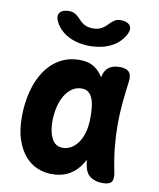

<svg xmlns="http://www.w3.org/2000/svg" viewBox="-88 -854 775 933"><g transform="rotate(10 300.0 -387.5)"><path d="M230 10Q194 10 160 -4Q126 -18 99.5 -48Q73 -78 56.5 -125Q40 -172 40 -238Q40 -305 55 -364Q70 -423 99 -466.5Q128 -510 171 -535Q214 -560 270 -560Q317 -560 347 -538Q370 -521 386 -495Q391 -527 412 -544Q432 -560 467 -560Q501 -560 514 -544Q527 -528 522 -494Q515 -441 510 -389Q505 -337 505 -283.5Q505 -230 510.5 -173.5Q516 -117 529 -54Q536 -20 526 -5Q516 10 482 10Q447 10 423.5 -5.5Q400 -21 393 -54Q389 -71 387 -88Q382 -79 378 -72Q354 -32 317.5 -11Q281 10 230 10ZM262 -125Q281 -125 300 -135Q319 -145 334.5 -165.5Q350 -186 359.5 -218Q369 -250 369 -295Q369 -324 366 -348Q363 -372 355.5 -389Q348 -406 335.5 -415.5Q323 -425 304 -425Q276 -425 255 -410Q234 -395 219.5 -370Q205 -345 197.5 -312Q190 -279 190 -242Q190 -191 207.5 -158Q225 -125 262 -125ZM131 -729Q120 -754 133 -769.5Q146 -785 177 -785Q187 -785 194.5 -783Q202 -781 208 -777Q222 -769 232.5 -756.5Q243 -744 260 -733Q278 -722 305 -722Q332 -722 350 -733Q366 -743 376.5 -755Q387 -767 399 -775Q406 -780 413.5 -782.5Q421 -785 432 -785Q463 -785 476.5 -769.5Q490 -754 479 -729Q466 -700 439 -677Q388 -636 305 -635Q222 -636 171 -677Q143 -700 131 -729Z"/></g></svg>

Font: Maple Mono ExtraBold
Style: Regular
Weight: 800
Monospace: yes
Designer: subframe7536
Version: Version 7.000